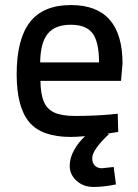

<svg xmlns="http://www.w3.org/2000/svg" viewBox="-20 -531 547 760"><path d="M459 -211H140Q141 -157 154 -127.5Q167 -98 196 -85Q225 -72 278 -72Q309 -72 348 -73.5Q387 -75 418 -78L446 -81L448 -9Q433 -6 403 -2L412 -1Q345 62 345 95Q345 114 355.5 124.5Q366 135 383 135L430 130L439 199Q392 209 350 209Q310 209 283 184.5Q256 160 256 125Q256 93 274.5 61Q293 29 317 8Q284 11 259 11Q144 11 95 -48.5Q46 -108 46 -237Q46 -376 98.5 -443.5Q151 -511 261 -511Q465 -511 465 -279ZM372 -284Q372 -365 346.5 -399Q321 -433 261 -433Q198 -433 169 -397.5Q140 -362 139 -284Z"/></svg>

Font: sheba-seeBold
Style: Regular
Weight: 600
Designer: Mohamed Galeb, the designers
Foundry: Kief Type Foundry
Version: Version 2.010; ttfautohint (v1.5.33-1714) -l 8 -r 50 -G 200 